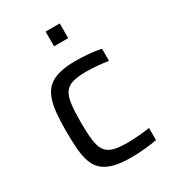

<svg xmlns="http://www.w3.org/2000/svg" viewBox="-176 -802 811 905"><g transform="rotate(-30 230.0 -350.0)"><path d="M272 8Q214 8 176.5 -2Q139 -12 116.5 -32Q94 -52 83 -83Q72 -114 68.5 -157Q65 -200 65 -255Q65 -312 69.5 -355Q74 -398 86.5 -429.5Q99 -461 121.5 -480Q144 -499 180 -508.5Q216 -518 269 -518Q304 -518 342.5 -514.5Q381 -511 406 -505V-439Q383 -443 349.5 -446Q316 -449 289 -449Q242 -449 213.5 -441Q185 -433 170.5 -412Q156 -391 151 -353Q146 -315 146 -255Q146 -194 151 -155.5Q156 -117 171.5 -96.5Q187 -76 215.5 -68.5Q244 -61 291 -61Q319 -61 352 -64Q385 -67 411 -71V-5Q386 0 347 4Q308 8 272 8ZM216 -628V-708H293V-628Z"/></g></svg>

Font: Saira Thin
Style: Regular
Weight: 400
Version: Version 1.101